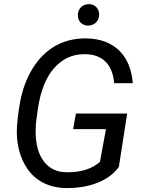

<svg xmlns="http://www.w3.org/2000/svg" viewBox="-20 -908 706 937"><path d="M359.9 -833.5C359.9 -802.2 382.8 -783.2 408.7 -783.2C409.7 -783.2 410.6 -783.2 411.6 -783.2C442.4 -784.7 463.4 -805.7 463.9 -836.4C463.9 -867.7 441.9 -887.7 414.6 -887.7C413.6 -887.7 412.6 -887.7 411.6 -887.7C380.4 -886.2 359.9 -864.3 359.9 -833.5ZM600.6 -354H350.6L336.9 -277.8H497.1L467.8 -118.2C429.2 -84.5 377.4 -67.4 313 -67.4C310.1 -67.4 307.1 -67.4 304.2 -67.4C256.8 -67.9 219.7 -85.9 193.4 -121.1C167 -155.8 153.8 -205.6 153.8 -269.5L155.3 -306.6L164.6 -375C177.7 -463.9 204.1 -530.8 244.6 -576.2C284.7 -621.1 333.5 -643.6 390.6 -643.6C393.6 -643.6 396.5 -643.6 399.4 -643.6C481.9 -641.1 529.8 -591.8 537.1 -502H627.9C622.6 -570.8 600.1 -624 561 -662.1C521.5 -699.7 468.8 -719.2 402.8 -720.7C400.9 -720.7 398.4 -720.7 396.5 -720.7C287.1 -720.7 198.2 -669.9 139.2 -573.7C109.4 -525.4 89.4 -471.2 78.1 -410.2C67.4 -349.6 62 -301.3 62 -264.6C62 -257.8 62 -251.5 62.5 -245.1C65.4 -195.8 76.7 -151.4 96.7 -112.8C136.2 -34.7 207.5 7.8 300.8 9.8C302.7 9.8 304.7 9.8 306.6 9.8C362.8 9.8 413.1 1 457.5 -16.6C502 -34.7 536.1 -60.1 560.1 -93.8Z"/></svg>

Font: Roboto
Style: Italic
Weight: 400
Italic angle: -12°
Designer: Google
Version: Version 2.137; 2017